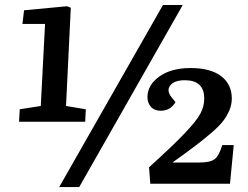

<svg xmlns="http://www.w3.org/2000/svg" viewBox="-20 -734 994 768"><path d="M631.8 -713.9H710.9L296.9 14.2H216.8ZM244.1 -310.1 323.2 -296.9 320.8 -247.1H56.2L59.1 -296.9L143.1 -310.1L160.2 -638.2H69.8L76.2 -692.9L248 -709L263.2 -703.1ZM719.2 -413.1Q677.2 -413.1 661.1 -392.3Q645 -371.6 666 -345.2L682.1 -325.2Q661.1 -291 623 -291Q597.2 -291 583.5 -306.9Q569.8 -322.8 569.8 -345.2Q569.8 -394 617.4 -428Q665 -461.9 742.2 -461.9Q821.8 -461.9 864.5 -429.4Q907.2 -397 907.2 -339.8Q907.2 -315.9 897.7 -293.2Q888.2 -270.5 872.6 -250Q856.9 -229.5 824.7 -201.9Q792.5 -174.3 759.5 -149.4Q726.6 -124.5 669.9 -84H778.8Q821.3 -84 838.9 -97.7Q856.4 -111.3 869.1 -153.8H915L899.9 1H581.1L576.2 -64.9Q672.9 -152.3 720.2 -202.4Q767.6 -252.4 782.2 -280.8Q796.9 -309.1 796.9 -339.8Q796.9 -413.1 719.2 -413.1Z"/></svg>

Font: Literata Book
Style: Bold Italic
Weight: 700
Italic angle: -3°
Designer: Latin by Veronika Burian and Jose Scaglione. Greek by Irene Vlachou. Cyrillic by Vera Evstafieva
Foundry: TypeTogether
Version: Version 1.003;PS 001.003;hotconv 1.0.88;makeotf.lib2.5.64775